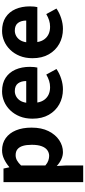

<svg xmlns="http://www.w3.org/2000/svg" viewBox="499 -1117 829 1867"><g transform="rotate(-90 913.5 -183.5)"><path d="M76 211V-564H208L220 -508H223Q258 -538 299.5 -558Q341 -578 385 -578Q454 -578 503.5 -542.5Q553 -507 579.5 -443Q606 -379 606 -291Q606 -194 572 -126Q538 -58 483.5 -22Q429 14 368 14Q332 14 297.5 -2Q263 -18 233 -46L238 44V211ZM331 -120Q361 -120 386 -137.5Q411 -155 425 -192.5Q439 -230 439 -289Q439 -341 428.5 -375.5Q418 -410 396 -428Q374 -446 338 -446Q311 -446 287.5 -433Q264 -420 238 -393V-157Q262 -136 286 -128Q310 -120 331 -120Z M978 14Q897 14 833 -21.5Q769 -57 731 -123Q693 -189 693 -282Q693 -351 715 -405.5Q737 -460 775 -499Q813 -538 860.5 -558Q908 -578 958 -578Q1038 -578 1091 -543Q1144 -508 1170.5 -447Q1197 -386 1197 -308Q1197 -285 1195 -265.5Q1193 -246 1190 -235H850Q857 -193 878 -165.5Q899 -138 929.5 -124.5Q960 -111 999 -111Q1032 -111 1061.5 -120.5Q1091 -130 1122 -148L1176 -49Q1134 -20 1081.5 -3Q1029 14 978 14ZM848 -343H1059Q1059 -392 1036 -423Q1013 -454 961 -454Q935 -454 911 -441.5Q887 -429 870.5 -405Q854 -381 848 -343Z M1566 14Q1485 14 1421 -21.5Q1357 -57 1319 -123Q1281 -189 1281 -282Q1281 -351 1303 -405.5Q1325 -460 1363 -499Q1401 -538 1448.5 -558Q1496 -578 1546 -578Q1626 -578 1679 -543Q1732 -508 1758.5 -447Q1785 -386 1785 -308Q1785 -285 1783 -265.5Q1781 -246 1778 -235H1438Q1445 -193 1466 -165.5Q1487 -138 1517.5 -124.5Q1548 -111 1587 -111Q1620 -111 1649.5 -120.5Q1679 -130 1710 -148L1764 -49Q1722 -20 1669.5 -3Q1617 14 1566 14ZM1436 -343H1647Q1647 -392 1624 -423Q1601 -454 1549 -454Q1523 -454 1499 -441.5Q1475 -429 1458.5 -405Q1442 -381 1436 -343Z"/></g></svg>

Font: Noto Sans TC ExtraBold
Style: Regular
Weight: 800
Designer: Ryoko NISHIZUKA  (kana, bopomofo & ideographs); Paul D. Hunt (Latin, Greek & Cyrillic); Sandoll Communications , Soo-you
Foundry: Adobe
Version: Version 2.004-H2;hotconv 1.0.118;makeotfexe 2.5.65603